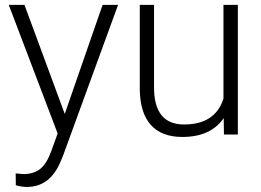

<svg xmlns="http://www.w3.org/2000/svg" viewBox="-20 -548 1064 782"><path d="M243.7 -84 397.9 -528.3H460.9L235.4 89.8L223.6 117.2Q180.2 213.4 89.4 213.4Q68.4 213.4 44.4 206.5L43.9 158.2L74.2 161.1Q117.2 161.1 143.8 139.9Q170.4 118.7 189 66.9L214.8 -4.4L15.6 -528.3H79.6Z M891.1 -66.9Q838.4 9.8 722.7 9.8Q638.2 9.8 594.2 -39.3Q550.3 -88.4 549.3 -184.6V-528.3H607.4V-191.9Q607.4 -41 729.5 -41Q856.4 -41 890.1 -146V-528.3H948.7V0H892.1Z"/></svg>

Font: Vazir Thin
Style: Thin
Weight: 100
Designer: Saber Rastikerdar
Foundry: Saber Rastikerdar
Version: Version 30.0.0